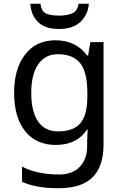

<svg xmlns="http://www.w3.org/2000/svg" viewBox="-20 -760 655 1020"><path d="M275 -546Q328 -546 370.5 -526Q413 -506 443 -465H448L460 -536H530V9Q530 124 471.5 182Q413 240 290 240Q172 240 97 206V125Q176 167 295 167Q364 167 403.5 126.5Q443 86 443 16V-5Q443 -17 444 -39.5Q445 -62 446 -71H442Q388 10 276 10Q172 10 113.5 -63Q55 -136 55 -267Q55 -395 113.5 -470.5Q172 -546 275 -546ZM287 -472Q220 -472 183 -418.5Q146 -365 146 -266Q146 -167 182.5 -114.5Q219 -62 289 -62Q370 -62 407 -105.5Q444 -149 444 -246V-267Q444 -377 406 -424.5Q368 -472 287 -472ZM452 -740Q447 -680 406.5 -643Q366 -606 294 -606Q220 -606 182.5 -642.5Q145 -679 141 -740H195Q200 -699 225 -688Q250 -677 296 -677Q335 -677 363.5 -689Q392 -701 397 -740Z"/></svg>

Font: Noto Sans Gothic
Style: Regular
Weight: 400
Designer: Monotype Design Team
Foundry: Monotype Imaging Inc.
Version: Version 2.001; ttfautohint (v1.8.4.7-5d5b)